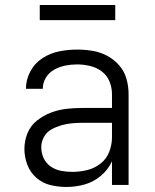

<svg xmlns="http://www.w3.org/2000/svg" viewBox="-20 -735 616 763"><path d="M244 8Q281 8 316.5 -2Q352 -12 381 -36.5Q410 -61 425 -94V0H491V-361Q491 -392 482.5 -422Q474 -452 453.5 -475.5Q433 -499 405.5 -513.5Q378 -528 347.5 -533Q317 -538 287 -538Q251 -538 215.5 -531Q180 -524 149 -504Q118 -484 100.5 -451Q83 -418 83 -382H150Q150 -406 162.5 -426.5Q175 -447 196 -458.5Q217 -470 240 -474.5Q263 -479 287 -479Q312 -479 337.5 -473Q363 -467 384 -451.5Q405 -436 415 -411.5Q425 -387 425 -361V-306H308Q276 -306 244.5 -302.5Q213 -299 182.5 -287.5Q152 -276 126.5 -255.5Q101 -235 89 -205Q77 -175 77 -143Q77 -111 88.5 -80.5Q100 -50 124.5 -28.5Q149 -7 180.5 0.5Q212 8 244 8ZM268 -52Q245 -52 223 -56Q201 -60 182 -73Q163 -86 153.5 -106.5Q144 -127 144 -150Q144 -171 154.5 -190.5Q165 -210 184 -220.5Q203 -231 223.5 -237Q244 -243 265.5 -245Q287 -247 308 -247H425V-189Q425 -160 414 -131.5Q403 -103 379 -84.5Q355 -66 326 -59Q297 -52 268 -52ZM138 -655H438V-715H138Z"/></svg>

Font: Iosevka Sparkle Light
Style: Regular
Weight: 300
Designer: Belleve Invis
Foundry: Belleve Invis
Version: Version 4.5.0; ttfautohint (v1.8.3)